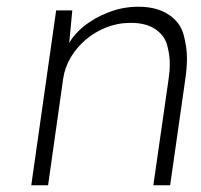

<svg xmlns="http://www.w3.org/2000/svg" viewBox="-20 -551 598 571"><path d="M73 0 147 -520H195L186 -424Q201 -449 227 -471Q260 -498 303 -514.5Q346 -531 391 -531Q446 -531 481 -508Q516 -485 526 -448Q536 -411 536 -377Q536 -349 531 -315L486 0H436L481 -313Q485 -339 485 -361Q485 -388 477 -417Q469 -446 441.5 -464.5Q414 -483 369 -483Q330 -483 296 -469.5Q262 -456 235 -433Q208 -410 190.5 -380.5Q173 -351 168 -318L123 0Z"/></svg>

Font: Lexend ExtLt
Style: Italic
Weight: 250
Italic angle: -8.13011°
Designer: Bonnie Shaver-Troup, Thomas Jockin
Foundry: Lexend
Version: Version 1.007